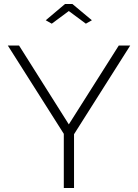

<svg xmlns="http://www.w3.org/2000/svg" viewBox="-20 -937 687 957"><path d="M75 -710 323 -317 572 -710H629L349 -268V0H298V-270L19 -710ZM208 -836 304 -917H341L438 -836L408 -819L323 -882L238 -819Z"/></svg>

Font: Oxford Sans
Style: Regular
Weight: 300
Designer: Matt McInerney, Pablo Impallari, Rodrigo Fuenzalida
Foundry: Matt McInerney, Pablo Impallari, Rodrigo Fuenzalida
Version: Version 3.000g; ttfautohint (v1.5) -l 8 -r 28 -G 28 -x 14 -D